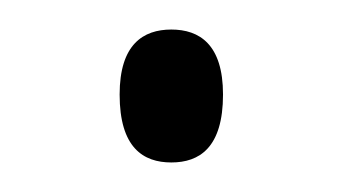

<svg xmlns="http://www.w3.org/2000/svg" viewBox="-20 -422 232 130"><path d="M96 -312C115 -312 131 -322 131 -358C131 -392 115 -402 96 -402C77 -402 61 -392 61 -358C61 -322 77 -312 96 -312Z"/></svg>

Font: Noto Serif Devanagari SemiCondensed ExtraLight
Style: Regular
Weight: 200
Width: 4
Designer: Universal Thirst, Indian Type Foundry and the Monotype Design Team
Foundry: Monotype Imaging Inc.
Version: Version 2.004